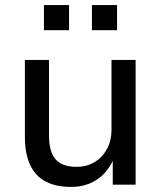

<svg xmlns="http://www.w3.org/2000/svg" viewBox="-20 -727 634 756"><path d="M260 9Q199 9 158.5 -13Q118 -35 98 -79Q78 -123 78 -188V-491H173V-191Q173 -152 184 -124.5Q195 -97 219 -83.5Q243 -70 281 -70Q321 -70 352 -88.5Q383 -107 401 -140Q419 -173 419 -214V-491H514V0H424V-109H431Q408 -52 364 -21.5Q320 9 260 9ZM342 -608V-707H441V-608ZM153 -608V-707H252V-608Z"/></svg>

Font: Nunito Sans 10pt Medium
Style: Regular
Weight: 500
Designer: Vernon Adams
Foundry: Vernon Adams
Version: Version 3.101;gftools[0.9.27]